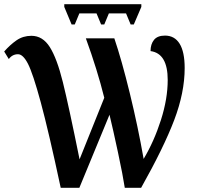

<svg xmlns="http://www.w3.org/2000/svg" viewBox="-20 -897 942 917"><path d="M66 -638Q39 -638 22 -615L0 -651Q28 -683 59 -704.5Q90 -726 130 -726Q184 -726 218 -672Q252 -618 280 -505.5Q308 -393 360 -136L478 -430Q445 -563 390 -714H526Q561 -611 600 -451.5Q639 -292 666 -138Q716 -222 748.5 -323.5Q781 -425 781 -515Q781 -642 699 -653Q699 -686 715.5 -706.5Q732 -727 768 -727Q814 -727 838 -688Q862 -649 862 -572Q862 -455 812 -323.5Q762 -192 654 0H576Q567 -59 543.5 -169Q520 -279 503 -349L359 0H270Q212 -271 174.5 -409Q137 -547 113.5 -592.5Q90 -638 66 -638ZM287 -864V-877H655V-864L619 -780H604L582 -833H500L478 -780H463L441 -833H359L337 -780H322Z"/></svg>

Font: Noto Serif NarrowSemiBold
Style: Regular
Weight: 600
Width: 4
Designer: Monotype Design Team
Foundry: Monotype Imaging Inc.
Version: Version 1.001